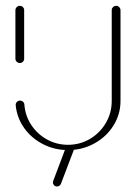

<svg xmlns="http://www.w3.org/2000/svg" viewBox="-20 -539 477 674"><path d="M49.6 -317.8Q43.3 -317.8 38.7 -322.2Q34.1 -326.7 34.1 -333V-503.3Q34.1 -509.6 38.7 -514.1Q43.3 -518.5 49.6 -518.5Q55.9 -518.5 60.4 -514.1Q64.8 -509.6 64.8 -503.3V-333Q64.8 -326.7 60.4 -322.2Q55.9 -317.8 49.6 -317.8ZM387.8 -518.5Q394.1 -518.5 398.5 -514.1Q403 -509.6 403 -503.3V-184.4Q403 -137.8 378.3 -98.3Q353.7 -58.9 311.5 -35.6Q269.3 -12.2 218.9 -12.2Q171.1 -12.2 130.6 -33.1Q90 -54.1 64.6 -90Q39.3 -125.9 35.2 -169.3Q34.4 -175.9 39.1 -180.9Q43.7 -185.9 50.4 -185.9Q56.3 -185.9 60.7 -181.9Q65.2 -177.8 65.6 -171.9Q68.5 -132.6 89.8 -100.4Q111.1 -68.1 145 -49.4Q178.9 -30.7 218.9 -30.7Q260.4 -30.7 295.6 -51.3Q330.7 -71.9 351.5 -107.2Q372.2 -142.6 372.2 -184.4V-503.3Q372.2 -509.6 376.9 -514.1Q381.5 -518.5 387.8 -518.5ZM165.6 101.1Q165.6 99.3 167 95.6L211.1 -21.1Q212.6 -25.2 216.3 -27.6Q220 -30 224.8 -30Q231.5 -30 235.2 -25.6Q238.9 -21.1 238.9 -15.2Q238.9 -11.5 238.1 -10L193.7 106.7Q191.9 110.7 188.3 113.1Q184.8 115.6 180.4 115.6Q173.7 115.6 169.6 111.1Q165.6 106.7 165.6 101.1Z"/></svg>

Font: 26F Galaxy Sans Ultra Light
Style: Regular
Weight: 200
Designer: C₂₉H₂₅N₃O₅
Version: Version 1.100